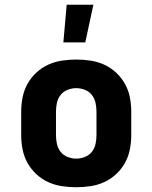

<svg xmlns="http://www.w3.org/2000/svg" viewBox="-20 -778 640 806"><path d="M300 8Q270 8 240 3.5Q210 -1 182.5 -13.5Q155 -26 132.5 -47Q110 -68 95.5 -94Q81 -120 75 -150Q69 -180 69 -210V-310Q69 -340 75 -370Q81 -400 95.5 -426Q110 -452 132.5 -473Q155 -494 182.5 -506.5Q210 -519 240 -523.5Q270 -528 300 -528Q330 -528 360 -523.5Q390 -519 417.5 -506.5Q445 -494 467.5 -473Q490 -452 504.5 -426Q519 -400 525 -370Q531 -340 531 -310V-210Q531 -180 525 -150Q519 -120 504.5 -94Q490 -68 467.5 -47Q445 -26 417.5 -13.5Q390 -1 360 3.5Q330 8 300 8ZM300 -112Q318 -112 336 -119Q354 -126 365.5 -140.5Q377 -155 381 -173.5Q385 -192 385 -210V-310Q385 -328 381 -346.5Q377 -365 365.5 -379.5Q354 -394 336 -401Q318 -408 300 -408Q282 -408 264 -401Q246 -394 234.5 -379.5Q223 -365 219 -346.5Q215 -328 215 -310V-210Q215 -192 219 -173.5Q223 -155 234.5 -140.5Q246 -126 264 -119Q282 -112 300 -112ZM246 -600 260 -758H372L338 -600Z"/></svg>

Font: Iosevka Aile Heavy
Style: Regular
Weight: 900
Designer: Belleve Invis
Foundry: Belleve Invis
Version: Version 31.1.0; ttfautohint (v1.8.4)